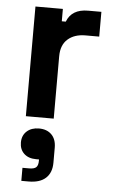

<svg xmlns="http://www.w3.org/2000/svg" viewBox="-55 -535 507 865"><g transform="rotate(5 198.0 -103.0)"><path d="M196 0H70V-496H194V-440H212Q234 -498 308 -498H368V-386H306Q256 -386 226 -359.5Q196 -333 196 -282ZM108 292H75V233H105Q128 233 137 224.5Q146 216 146 195V189H133Q98 189 78 170Q58 151 58 120Q58 88 79 69Q100 50 134 50Q170 50 191 71Q212 92 212 130V198Q212 243 185.5 267.5Q159 292 108 292Z"/></g></svg>

Font: Rootstock Sans Headline
Style: Bold
Weight: 700
Designer: Florian Karsten
Foundry: Florian Karsten
Version: Version 2.000;FEAKit 1.0